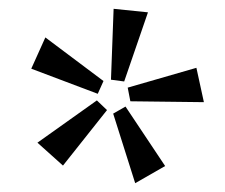

<svg xmlns="http://www.w3.org/2000/svg" viewBox="-20 -748 512 436"><path d="M262 -563 232 -567 238 -728 316 -720ZM202 -535 51 -592 83 -663 215 -564ZM443 -516 276 -518 270 -549 426 -594ZM123 -372 65 -424 200 -520 223 -498ZM287 -332 237 -490 265 -506 355 -371Z"/></svg>

Font: EauTestInfant Medium
Style: Regular
Weight: 500
Designer: Christian Thalmann (Catharsis Fonts)
Version: Version 0.001;PS 000.001;hotconv 1.0.88;makeotf.lib2.5.64775